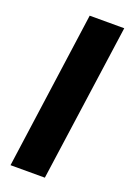

<svg xmlns="http://www.w3.org/2000/svg" viewBox="-140 -773 565 825"><g transform="rotate(20 142.5 -360.0)"><path d="M21 0 121 -720H279L178 0Z"/></g></svg>

Font: Chivo Medium
Style: Bold Italic
Weight: 700
Italic angle: -8.05°
Version: Version 2.002